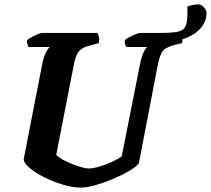

<svg xmlns="http://www.w3.org/2000/svg" viewBox="-20 -854 960 874"><path d="M348 0Q310 0 264.5 -14Q219 -28 178.5 -48.5Q138 -69 112.5 -91.5Q87 -114 88 -130L172 -561Q178 -592 188 -613Q198 -634 207 -640H110Q108 -645 105 -652.5Q102 -660 103 -671Q111 -678 125.5 -686Q140 -694 153.5 -699Q167 -704 173 -704H424Q426 -700 429.5 -688.5Q433 -677 430 -658L383 -645Q352 -637 338 -619Q324 -601 316 -559L236 -149Q245 -139 264.5 -128Q284 -117 307 -108Q330 -99 350.5 -93Q371 -87 383 -87Q403 -87 431.5 -95.5Q460 -104 488 -116.5Q516 -129 534 -142L617 -560Q624 -595 633.5 -615.5Q643 -636 651 -640H555Q553 -643 550 -652Q547 -661 548 -671Q555 -678 569.5 -685.5Q584 -693 598 -698.5Q612 -704 618 -704H804Q806 -699 809 -687.5Q812 -676 809 -658L766 -647Q748 -641 735.5 -634.5Q723 -628 714 -610Q705 -592 697 -552L612 -110Q599 -94 566.5 -75Q534 -56 493.5 -39Q453 -22 414 -11Q375 0 348 0ZM746 -667Q739 -667 728 -668.5Q717 -670 707 -673V-704Q752 -704 778 -707.5Q804 -711 816 -722.5Q828 -734 831 -758.5Q834 -783 833 -824Q846 -830 860.5 -832Q875 -834 884 -834Q896 -834 908 -821Q920 -808 920 -795Q920 -759 897 -730Q874 -701 834.5 -684Q795 -667 746 -667Z"/></svg>

Font: Texturina ExtraBold
Style: Italic
Weight: 800
Italic angle: -11°
Designer: Guillermo Torres Carreño
Foundry: Omnibus-Type
Version: Version 1.002; ttfautohint (v1.8.3)